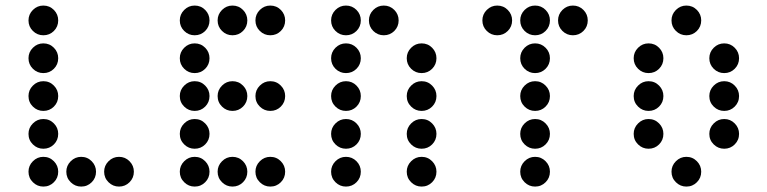

<svg xmlns="http://www.w3.org/2000/svg" viewBox="-20 -689 2774 694"><path d="M190.4 -615.2Q190.4 -592.8 174.8 -577.1Q159.2 -561.5 136.7 -561.5Q114.7 -561.5 98.9 -577.1Q83 -592.8 83 -615.2Q83 -637.2 98.9 -653.1Q114.7 -668.9 136.7 -668.9Q159.2 -668.9 174.8 -653.1Q190.4 -637.2 190.4 -615.2ZM190.4 -478.5Q190.4 -456.1 174.8 -440.4Q159.2 -424.8 136.7 -424.8Q114.7 -424.8 98.9 -440.4Q83 -456.1 83 -478.5Q83 -500.5 98.9 -516.4Q114.7 -532.2 136.7 -532.2Q159.2 -532.2 174.8 -516.4Q190.4 -500.5 190.4 -478.5ZM190.4 -341.8Q190.4 -319.3 174.8 -303.7Q159.2 -288.1 136.7 -288.1Q114.7 -288.1 98.9 -303.7Q83 -319.3 83 -341.8Q83 -363.8 98.9 -379.6Q114.7 -395.5 136.7 -395.5Q159.2 -395.5 174.8 -379.6Q190.4 -363.8 190.4 -341.8ZM190.4 -205.1Q190.4 -182.6 174.8 -167Q159.2 -151.4 136.7 -151.4Q114.7 -151.4 98.9 -167Q83 -182.6 83 -205.1Q83 -227.1 98.9 -242.9Q114.7 -258.8 136.7 -258.8Q159.2 -258.8 174.8 -242.9Q190.4 -227.1 190.4 -205.1ZM190.4 -68.4Q190.4 -45.9 174.8 -30.3Q159.2 -14.6 136.7 -14.6Q114.7 -14.6 98.9 -30.3Q83 -45.9 83 -68.4Q83 -90.3 98.9 -106.2Q114.7 -122.1 136.7 -122.1Q159.2 -122.1 174.8 -106.2Q190.4 -90.3 190.4 -68.4ZM327.1 -68.4Q327.1 -45.9 311.5 -30.3Q295.9 -14.6 273.4 -14.6Q251.5 -14.6 235.6 -30.3Q219.7 -45.9 219.7 -68.4Q219.7 -90.3 235.6 -106.2Q251.5 -122.1 273.4 -122.1Q295.9 -122.1 311.5 -106.2Q327.1 -90.3 327.1 -68.4ZM463.9 -68.4Q463.9 -45.9 448.2 -30.3Q432.6 -14.6 410.2 -14.6Q388.2 -14.6 372.3 -30.3Q356.4 -45.9 356.4 -68.4Q356.4 -90.3 372.3 -106.2Q388.2 -122.1 410.2 -122.1Q432.6 -122.1 448.2 -106.2Q463.9 -90.3 463.9 -68.4Z M737.3 -615.2Q737.3 -592.8 721.7 -577.1Q706.1 -561.5 683.6 -561.5Q661.6 -561.5 645.8 -577.1Q629.9 -592.8 629.9 -615.2Q629.9 -637.2 645.8 -653.1Q661.6 -668.9 683.6 -668.9Q706.1 -668.9 721.7 -653.1Q737.3 -637.2 737.3 -615.2ZM874 -615.2Q874 -592.8 858.4 -577.1Q842.8 -561.5 820.3 -561.5Q798.3 -561.5 782.5 -577.1Q766.6 -592.8 766.6 -615.2Q766.6 -637.2 782.5 -653.1Q798.3 -668.9 820.3 -668.9Q842.8 -668.9 858.4 -653.1Q874 -637.2 874 -615.2ZM1010.7 -615.2Q1010.7 -592.8 995.1 -577.1Q979.5 -561.5 957 -561.5Q935.1 -561.5 919.2 -577.1Q903.3 -592.8 903.3 -615.2Q903.3 -637.2 919.2 -653.1Q935.1 -668.9 957 -668.9Q979.5 -668.9 995.1 -653.1Q1010.7 -637.2 1010.7 -615.2ZM737.3 -478.5Q737.3 -456.1 721.7 -440.4Q706.1 -424.8 683.6 -424.8Q661.6 -424.8 645.8 -440.4Q629.9 -456.1 629.9 -478.5Q629.9 -500.5 645.8 -516.4Q661.6 -532.2 683.6 -532.2Q706.1 -532.2 721.7 -516.4Q737.3 -500.5 737.3 -478.5ZM737.3 -341.8Q737.3 -319.3 721.7 -303.7Q706.1 -288.1 683.6 -288.1Q661.6 -288.1 645.8 -303.7Q629.9 -319.3 629.9 -341.8Q629.9 -363.8 645.8 -379.6Q661.6 -395.5 683.6 -395.5Q706.1 -395.5 721.7 -379.6Q737.3 -363.8 737.3 -341.8ZM874 -341.8Q874 -319.3 858.4 -303.7Q842.8 -288.1 820.3 -288.1Q798.3 -288.1 782.5 -303.7Q766.6 -319.3 766.6 -341.8Q766.6 -363.8 782.5 -379.6Q798.3 -395.5 820.3 -395.5Q842.8 -395.5 858.4 -379.6Q874 -363.8 874 -341.8ZM1010.7 -341.8Q1010.7 -319.3 995.1 -303.7Q979.5 -288.1 957 -288.1Q935.1 -288.1 919.2 -303.7Q903.3 -319.3 903.3 -341.8Q903.3 -363.8 919.2 -379.6Q935.1 -395.5 957 -395.5Q979.5 -395.5 995.1 -379.6Q1010.7 -363.8 1010.7 -341.8ZM737.3 -205.1Q737.3 -182.6 721.7 -167Q706.1 -151.4 683.6 -151.4Q661.6 -151.4 645.8 -167Q629.9 -182.6 629.9 -205.1Q629.9 -227.1 645.8 -242.9Q661.6 -258.8 683.6 -258.8Q706.1 -258.8 721.7 -242.9Q737.3 -227.1 737.3 -205.1ZM737.3 -68.4Q737.3 -45.9 721.7 -30.3Q706.1 -14.6 683.6 -14.6Q661.6 -14.6 645.8 -30.3Q629.9 -45.9 629.9 -68.4Q629.9 -90.3 645.8 -106.2Q661.6 -122.1 683.6 -122.1Q706.1 -122.1 721.7 -106.2Q737.3 -90.3 737.3 -68.4ZM874 -68.4Q874 -45.9 858.4 -30.3Q842.8 -14.6 820.3 -14.6Q798.3 -14.6 782.5 -30.3Q766.6 -45.9 766.6 -68.4Q766.6 -90.3 782.5 -106.2Q798.3 -122.1 820.3 -122.1Q842.8 -122.1 858.4 -106.2Q874 -90.3 874 -68.4ZM1010.7 -68.4Q1010.7 -45.9 995.1 -30.3Q979.5 -14.6 957 -14.6Q935.1 -14.6 919.2 -30.3Q903.3 -45.9 903.3 -68.4Q903.3 -90.3 919.2 -106.2Q935.1 -122.1 957 -122.1Q979.5 -122.1 995.1 -106.2Q1010.7 -90.3 1010.7 -68.4Z M1284.2 -615.2Q1284.2 -592.8 1268.6 -577.1Q1252.9 -561.5 1230.5 -561.5Q1208.5 -561.5 1192.6 -577.1Q1176.8 -592.8 1176.8 -615.2Q1176.8 -637.2 1192.6 -653.1Q1208.5 -668.9 1230.5 -668.9Q1252.9 -668.9 1268.6 -653.1Q1284.2 -637.2 1284.2 -615.2ZM1420.9 -615.2Q1420.9 -592.8 1405.3 -577.1Q1389.6 -561.5 1367.2 -561.5Q1345.2 -561.5 1329.3 -577.1Q1313.5 -592.8 1313.5 -615.2Q1313.5 -637.2 1329.3 -653.1Q1345.2 -668.9 1367.2 -668.9Q1389.6 -668.9 1405.3 -653.1Q1420.9 -637.2 1420.9 -615.2ZM1284.2 -478.5Q1284.2 -456.1 1268.6 -440.4Q1252.9 -424.8 1230.5 -424.8Q1208.5 -424.8 1192.6 -440.4Q1176.8 -456.1 1176.8 -478.5Q1176.8 -500.5 1192.6 -516.4Q1208.5 -532.2 1230.5 -532.2Q1252.9 -532.2 1268.6 -516.4Q1284.2 -500.5 1284.2 -478.5ZM1557.6 -478.5Q1557.6 -456.1 1542 -440.4Q1526.4 -424.8 1503.9 -424.8Q1481.9 -424.8 1466.1 -440.4Q1450.2 -456.1 1450.2 -478.5Q1450.2 -500.5 1466.1 -516.4Q1481.9 -532.2 1503.9 -532.2Q1526.4 -532.2 1542 -516.4Q1557.6 -500.5 1557.6 -478.5ZM1284.2 -341.8Q1284.2 -319.3 1268.6 -303.7Q1252.9 -288.1 1230.5 -288.1Q1208.5 -288.1 1192.6 -303.7Q1176.8 -319.3 1176.8 -341.8Q1176.8 -363.8 1192.6 -379.6Q1208.5 -395.5 1230.5 -395.5Q1252.9 -395.5 1268.6 -379.6Q1284.2 -363.8 1284.2 -341.8ZM1557.6 -341.8Q1557.6 -319.3 1542 -303.7Q1526.4 -288.1 1503.9 -288.1Q1481.9 -288.1 1466.1 -303.7Q1450.2 -319.3 1450.2 -341.8Q1450.2 -363.8 1466.1 -379.6Q1481.9 -395.5 1503.9 -395.5Q1526.4 -395.5 1542 -379.6Q1557.6 -363.8 1557.6 -341.8ZM1284.2 -205.1Q1284.2 -182.6 1268.6 -167Q1252.9 -151.4 1230.5 -151.4Q1208.5 -151.4 1192.6 -167Q1176.8 -182.6 1176.8 -205.1Q1176.8 -227.1 1192.6 -242.9Q1208.5 -258.8 1230.5 -258.8Q1252.9 -258.8 1268.6 -242.9Q1284.2 -227.1 1284.2 -205.1ZM1557.6 -205.1Q1557.6 -182.6 1542 -167Q1526.4 -151.4 1503.9 -151.4Q1481.9 -151.4 1466.1 -167Q1450.2 -182.6 1450.2 -205.1Q1450.2 -227.1 1466.1 -242.9Q1481.9 -258.8 1503.9 -258.8Q1526.4 -258.8 1542 -242.9Q1557.6 -227.1 1557.6 -205.1ZM1284.2 -68.4Q1284.2 -45.9 1268.6 -30.3Q1252.9 -14.6 1230.5 -14.6Q1208.5 -14.6 1192.6 -30.3Q1176.8 -45.9 1176.8 -68.4Q1176.8 -90.3 1192.6 -106.2Q1208.5 -122.1 1230.5 -122.1Q1252.9 -122.1 1268.6 -106.2Q1284.2 -90.3 1284.2 -68.4ZM1557.6 -68.4Q1557.6 -45.9 1542 -30.3Q1526.4 -14.6 1503.9 -14.6Q1481.9 -14.6 1466.1 -30.3Q1450.2 -45.9 1450.2 -68.4Q1450.2 -90.3 1466.1 -106.2Q1481.9 -122.1 1503.9 -122.1Q1526.4 -122.1 1542 -106.2Q1557.6 -90.3 1557.6 -68.4Z M1831.1 -615.2Q1831.1 -592.8 1815.4 -577.1Q1799.8 -561.5 1777.3 -561.5Q1755.4 -561.5 1739.5 -577.1Q1723.6 -592.8 1723.6 -615.2Q1723.6 -637.2 1739.5 -653.1Q1755.4 -668.9 1777.3 -668.9Q1799.8 -668.9 1815.4 -653.1Q1831.1 -637.2 1831.1 -615.2ZM1967.8 -615.2Q1967.8 -592.8 1952.1 -577.1Q1936.5 -561.5 1914.1 -561.5Q1892.1 -561.5 1876.2 -577.1Q1860.4 -592.8 1860.4 -615.2Q1860.4 -637.2 1876.2 -653.1Q1892.1 -668.9 1914.1 -668.9Q1936.5 -668.9 1952.1 -653.1Q1967.8 -637.2 1967.8 -615.2ZM2104.5 -615.2Q2104.5 -592.8 2088.9 -577.1Q2073.2 -561.5 2050.8 -561.5Q2028.8 -561.5 2012.9 -577.1Q1997.1 -592.8 1997.1 -615.2Q1997.1 -637.2 2012.9 -653.1Q2028.8 -668.9 2050.8 -668.9Q2073.2 -668.9 2088.9 -653.1Q2104.5 -637.2 2104.5 -615.2ZM1967.8 -478.5Q1967.8 -456.1 1952.1 -440.4Q1936.5 -424.8 1914.1 -424.8Q1892.1 -424.8 1876.2 -440.4Q1860.4 -456.1 1860.4 -478.5Q1860.4 -500.5 1876.2 -516.4Q1892.1 -532.2 1914.1 -532.2Q1936.5 -532.2 1952.1 -516.4Q1967.8 -500.5 1967.8 -478.5ZM1967.8 -341.8Q1967.8 -319.3 1952.1 -303.7Q1936.5 -288.1 1914.1 -288.1Q1892.1 -288.1 1876.2 -303.7Q1860.4 -319.3 1860.4 -341.8Q1860.4 -363.8 1876.2 -379.6Q1892.1 -395.5 1914.1 -395.5Q1936.5 -395.5 1952.1 -379.6Q1967.8 -363.8 1967.8 -341.8ZM1967.8 -205.1Q1967.8 -182.6 1952.1 -167Q1936.5 -151.4 1914.1 -151.4Q1892.1 -151.4 1876.2 -167Q1860.4 -182.6 1860.4 -205.1Q1860.4 -227.1 1876.2 -242.9Q1892.1 -258.8 1914.1 -258.8Q1936.5 -258.8 1952.1 -242.9Q1967.8 -227.1 1967.8 -205.1ZM1967.8 -68.4Q1967.8 -45.9 1952.1 -30.3Q1936.5 -14.6 1914.1 -14.6Q1892.1 -14.6 1876.2 -30.3Q1860.4 -45.9 1860.4 -68.4Q1860.4 -90.3 1876.2 -106.2Q1892.1 -122.1 1914.1 -122.1Q1936.5 -122.1 1952.1 -106.2Q1967.8 -90.3 1967.8 -68.4Z M2514.6 -615.2Q2514.6 -592.8 2499 -577.1Q2483.4 -561.5 2460.9 -561.5Q2439 -561.5 2423.1 -577.1Q2407.2 -592.8 2407.2 -615.2Q2407.2 -637.2 2423.1 -653.1Q2439 -668.9 2460.9 -668.9Q2483.4 -668.9 2499 -653.1Q2514.6 -637.2 2514.6 -615.2ZM2377.9 -478.5Q2377.9 -456.1 2362.3 -440.4Q2346.7 -424.8 2324.2 -424.8Q2302.2 -424.8 2286.4 -440.4Q2270.5 -456.1 2270.5 -478.5Q2270.5 -500.5 2286.4 -516.4Q2302.2 -532.2 2324.2 -532.2Q2346.7 -532.2 2362.3 -516.4Q2377.9 -500.5 2377.9 -478.5ZM2651.4 -478.5Q2651.4 -456.1 2635.7 -440.4Q2620.1 -424.8 2597.7 -424.8Q2575.7 -424.8 2559.8 -440.4Q2543.9 -456.1 2543.9 -478.5Q2543.9 -500.5 2559.8 -516.4Q2575.7 -532.2 2597.7 -532.2Q2620.1 -532.2 2635.7 -516.4Q2651.4 -500.5 2651.4 -478.5ZM2377.9 -341.8Q2377.9 -319.3 2362.3 -303.7Q2346.7 -288.1 2324.2 -288.1Q2302.2 -288.1 2286.4 -303.7Q2270.5 -319.3 2270.5 -341.8Q2270.5 -363.8 2286.4 -379.6Q2302.2 -395.5 2324.2 -395.5Q2346.7 -395.5 2362.3 -379.6Q2377.9 -363.8 2377.9 -341.8ZM2651.4 -341.8Q2651.4 -319.3 2635.7 -303.7Q2620.1 -288.1 2597.7 -288.1Q2575.7 -288.1 2559.8 -303.7Q2543.9 -319.3 2543.9 -341.8Q2543.9 -363.8 2559.8 -379.6Q2575.7 -395.5 2597.7 -395.5Q2620.1 -395.5 2635.7 -379.6Q2651.4 -363.8 2651.4 -341.8ZM2377.9 -205.1Q2377.9 -182.6 2362.3 -167Q2346.7 -151.4 2324.2 -151.4Q2302.2 -151.4 2286.4 -167Q2270.5 -182.6 2270.5 -205.1Q2270.5 -227.1 2286.4 -242.9Q2302.2 -258.8 2324.2 -258.8Q2346.7 -258.8 2362.3 -242.9Q2377.9 -227.1 2377.9 -205.1ZM2651.4 -205.1Q2651.4 -182.6 2635.7 -167Q2620.1 -151.4 2597.7 -151.4Q2575.7 -151.4 2559.8 -167Q2543.9 -182.6 2543.9 -205.1Q2543.9 -227.1 2559.8 -242.9Q2575.7 -258.8 2597.7 -258.8Q2620.1 -258.8 2635.7 -242.9Q2651.4 -227.1 2651.4 -205.1ZM2514.6 -68.4Q2514.6 -45.9 2499 -30.3Q2483.4 -14.6 2460.9 -14.6Q2439 -14.6 2423.1 -30.3Q2407.2 -45.9 2407.2 -68.4Q2407.2 -90.3 2423.1 -106.2Q2439 -122.1 2460.9 -122.1Q2483.4 -122.1 2499 -106.2Q2514.6 -90.3 2514.6 -68.4Z"/></svg>

Font: DatDot
Style: Regular
Weight: 400
Designer: GGBot
Version: 1.00